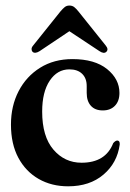

<svg xmlns="http://www.w3.org/2000/svg" viewBox="-20 -662 468 692"><path d="M410.5 -327Q410.5 -297.5 394.2 -280.8Q378 -264 350.5 -264Q322.5 -264 307.5 -280.8Q292.5 -297.5 292.5 -327V-352Q292.5 -380 276 -396Q259.5 -412 230 -412Q186.5 -412 159.2 -371.2Q132 -330.5 132 -260Q132 -170 172.5 -122.8Q213 -75.5 274 -75.5Q360.5 -75.5 388 -146Q396 -155.5 403 -155.5Q412.5 -155 411.5 -141Q402.5 -75 353 -32.8Q303.5 9.5 225.5 9.5Q166 9.5 119.5 -17Q73 -43.5 46.2 -93.2Q19.5 -143 19.5 -213Q19.5 -280 47 -333.2Q74.5 -386.5 124.5 -417.8Q174.5 -449 241 -449Q321.5 -449 366 -413Q410.5 -377 410.5 -327ZM122.5 -477.5Q106.5 -467.5 97.5 -475Q94 -478.5 93.8 -484.8Q93.5 -491 99.5 -498L198 -621Q206 -630.5 213 -636.2Q220 -642 230 -642Q240.5 -642 247.5 -636.5Q254.5 -631 262.5 -621L361 -498Q372.5 -484 363 -475Q354 -467 338 -478L230 -549.5Z"/></svg>

Font: Fraunces 144pt Soft SemiBold
Style: Regular
Weight: 600
Version: Version 1.000;[b76b70a41]